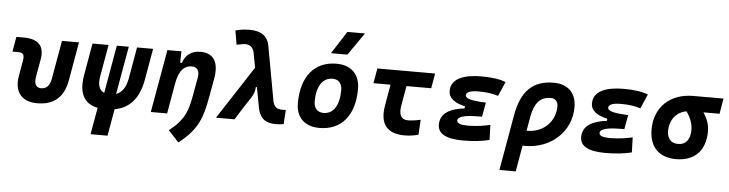

<svg xmlns="http://www.w3.org/2000/svg" viewBox="-55 -1071 5981 1575"><g transform="rotate(5 2935.5 -283.0)"><path d="M265.1 9.8C402.3 9.8 482.9 -59.6 507.8 -200.2L563.5 -517.6H423.3L368.2 -204.1C357.9 -145.5 332 -115.7 287.1 -115.7C244.6 -115.7 226.6 -145.5 236.8 -204.1L262.7 -351.6C282.2 -460.4 230 -517.6 111.3 -517.6H47.9L26.4 -394.5H75.7C115.7 -394.5 127 -376.5 118.2 -326.2L96.2 -200.2C73.2 -68.4 136.2 9.8 265.1 9.8Z M723.6 224.6H863.3L902.3 3.4C1026.4 -19 1101.6 -106.4 1128.4 -258.8L1173.8 -517.6H1041.5L996.1 -258.8C982.9 -185.5 952.6 -140.1 903.8 -122.6L973.6 -517.6H875L805.7 -123C763.2 -140.6 748.5 -185.5 761.7 -258.8L807.1 -517.6H674.8L629.4 -258.8C602.5 -106.4 647 -19 762.7 3.9Z M1200.2 0H1334.5L1378.4 -250.5V-249.5C1397 -363.8 1446.8 -401.9 1502.4 -401.9C1547.9 -401.9 1569.8 -371.1 1559.1 -312.5L1532.2 -163.6C1510.3 -43 1489.3 35.2 1360.8 136.2L1446.8 229C1604 106.9 1635.3 7.8 1666.5 -164.6L1693.8 -315.4C1718.8 -454.1 1672.9 -527.3 1562.5 -527.3C1489.3 -527.3 1440.9 -489.7 1418.9 -423.8H1404.8L1407.2 -517.6H1291.5Z M2231.9 9.8C2253.4 9.8 2271.5 8.3 2294.4 3.9L2301.8 -113.3C2286.1 -112.8 2277.3 -112.3 2271 -112.3C2228.5 -112.3 2207 -129.4 2195.3 -172.9L2110.8 -637.7C2091.8 -709.5 2041 -742.2 1949.2 -742.2C1907.2 -742.2 1870.6 -737.3 1833 -726.6L1853 -610.8C1890.1 -618.7 1912.1 -622.1 1922.9 -622.1C1962.9 -622.1 1986.3 -603 1997.1 -561.5L2020.5 -436L1736.8 0H1889.2L1965.8 -121.1C1972.2 -131.8 1980 -142.6 1987.3 -153.3C2014.2 -192.4 2042 -233.4 2039.6 -277.3L2049.3 -280.3L2083 -100.1C2104 -22 2144.5 9.8 2231.9 9.8Z M2588.9 9.8C2770 9.8 2877 -118.2 2877 -335C2877 -456.1 2805.2 -527.3 2683.6 -527.3C2502.4 -527.3 2395.5 -397.5 2395.5 -177.7C2395.5 -60.1 2467.3 9.8 2588.9 9.8ZM2612.3 -115.7C2561.5 -115.7 2531.7 -148.4 2531.7 -203.6C2531.7 -328.1 2580.6 -401.9 2662.6 -401.9C2711.9 -401.9 2740.7 -369.1 2740.7 -314C2740.7 -189.5 2692.9 -115.7 2612.3 -115.7ZM2630.4 -609.4H2765.6L2894.5 -794.9H2749.5Z M3289.6 9.8C3330.1 9.8 3369.1 4.4 3403.8 -5.9L3411.1 -129.4C3371.1 -120.6 3335.4 -115.7 3306.6 -115.7C3251 -115.7 3229 -155.8 3242.7 -232.9L3271 -394.5H3474.6L3496.1 -517.6H3020.5L2999 -394.5H3139.6L3109.4 -219.7C3083 -68.8 3144.5 9.8 3289.6 9.8Z M3773.9 9.8C3858.9 9.8 3931.6 0.5 3988.3 -13.7L3984.4 -137.2C3938.5 -127.9 3884.3 -115.2 3799.8 -115.2C3740.2 -115.2 3710.4 -126.5 3710.4 -149.4C3710.4 -182.1 3768.1 -198.2 3884.8 -198.2H3910.2L3931.6 -316.4C3813.5 -319.8 3762.7 -335 3762.7 -362.3C3762.7 -389.6 3801.3 -402.3 3865.2 -402.3C3928.2 -402.3 3981 -395 4026.4 -379.9L4077.6 -498C4028.3 -518.1 3961.9 -527.3 3876.5 -527.3C3744.1 -527.3 3627 -493.7 3627 -385.3C3627 -329.6 3672.9 -291.5 3764.2 -270.5L3761.2 -253.4C3649.9 -240.7 3563 -200.7 3563 -103C3563 -27.3 3633.3 9.8 3773.9 9.8Z M4472.7 -527.3C4301.3 -527.3 4206.5 -435.1 4170.9 -233.9L4090.3 224.6H4224.6L4262.2 9.3C4268.6 9.8 4274.9 9.8 4281.2 9.8C4497.1 9.8 4659.2 -141.1 4659.2 -341.8C4659.2 -458.5 4589.8 -527.3 4472.7 -527.3ZM4304.2 -229.5C4324.7 -346.7 4373 -400.4 4458 -400.4C4496.6 -400.4 4519 -377 4519 -336.9C4519 -210.9 4421.4 -115.7 4292 -115.7C4289.6 -115.7 4286.6 -115.7 4284.2 -115.7Z M4945.8 9.8C5030.8 9.8 5103.5 0.5 5160.2 -13.7L5156.2 -137.2C5110.4 -127.9 5056.2 -115.2 4971.7 -115.2C4912.1 -115.2 4882.3 -126.5 4882.3 -149.4C4882.3 -182.1 4939.9 -198.2 5056.6 -198.2H5082L5103.5 -316.4C4985.4 -319.8 4934.6 -335 4934.6 -362.3C4934.6 -389.6 4973.1 -402.3 5037.1 -402.3C5100.1 -402.3 5152.8 -395 5198.2 -379.9L5249.5 -498C5200.2 -518.1 5133.8 -527.3 5048.3 -527.3C4916 -527.3 4798.8 -493.7 4798.8 -385.3C4798.8 -329.6 4844.7 -291.5 4936 -270.5L4933.1 -253.4C4821.8 -240.7 4734.9 -200.7 4734.9 -103C4734.9 -27.3 4805.2 9.8 4945.8 9.8Z M5524.9 9.8C5678.7 9.8 5767.1 -81.5 5767.1 -240.2C5767.1 -291 5750.5 -343.3 5716.3 -392.1H5849.1L5870.6 -519H5621.6C5430.7 -519 5304.7 -398.4 5304.7 -215.8C5304.7 -72.3 5384.8 9.8 5524.9 9.8ZM5577.1 -388.7C5614.3 -337.4 5630.9 -285.2 5630.9 -240.2C5630.9 -161.1 5595.2 -115.7 5532.2 -115.7C5474.1 -115.7 5440.9 -151.9 5440.9 -213.9C5440.9 -307.6 5493.7 -373 5577.1 -388.7Z"/></g></svg>

Font: Cascadia Mono PL
Style: Bold Italic
Weight: 700
Italic angle: -10°
Monospace: yes
Designer: Aaron Bell
Foundry: Saja Typeworks
Version: Version 2404.023